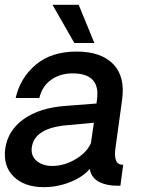

<svg xmlns="http://www.w3.org/2000/svg" viewBox="-23 -770 598 796"><path d="M368.2 -591.8H285.2L194.8 -750H303.2ZM456.1 -159.2Q444.8 -85 487.8 -86.9L476.1 0Q454.1 0 441.9 -1Q358.9 -9.8 349.1 -69.8Q321.3 -36.6 268.6 -15.4Q215.8 5.9 158.2 5.9Q78.1 5.9 33.4 -38.1Q-11.2 -82 -1 -155.8Q10.3 -230 75.7 -276.6Q141.1 -323.2 250 -331.1L377 -340.8L378.9 -356Q395 -465.8 277.8 -465.8Q227.1 -465.8 189.5 -439.5Q151.9 -413.1 140.1 -363.8H42Q60.1 -445.8 124.5 -501Q189 -556.2 294.9 -556.2Q396 -556.2 446.5 -504.2Q497.1 -452.1 482.9 -354ZM354 -176.8 366.2 -261.2 255.9 -251Q121.1 -239.7 108.9 -160.2Q104 -124 128.9 -103Q153.8 -82 192.9 -82Q243.7 -82 290.3 -109.9Q336.9 -137.7 354 -176.8Z"/></svg>

Font: Oakes Grotesk
Style: Medium Italic
Weight: 500
Designer: Samuel Oakes
Foundry: Samuel Oakes
Version: Version 1.0 | wf-rip DC20170320